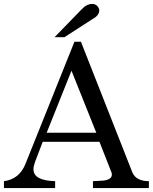

<svg xmlns="http://www.w3.org/2000/svg" viewBox="-28 -955 776 975"><path d="M-8 -35Q70 -45 101 -122L350 -743H383L644 -80Q663 -35 728 -35V0H444V-35Q449 -35 471 -36.5Q493 -38 497 -38Q540 -43 540 -68L539 -77L477 -235H189L150 -133Q142 -111 142 -95Q142 -38 252 -35V0H-8ZM335 -596 209 -281H461ZM249 -766 383 -904Q395 -916 400.5 -920.5Q406 -925 416.5 -930Q427 -935 440 -935Q456 -935 466 -924.5Q476 -914 476 -902Q476 -876 440 -857L299 -766Q299 -766 249 -766Z"/></svg>

Font: Academico
Style: Regular
Weight: 400
Foundry: Steinberg Media Technologies GmbH
Version: Version 0.902